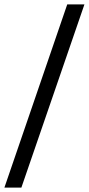

<svg xmlns="http://www.w3.org/2000/svg" viewBox="-51 -740 403 871"><path d="M-31 111H46L332 -720H254Z"/></svg>

Font: Fixel Text 20240404
Style: Italic
Weight: 400
Width: 4
Italic angle: -10°
Designer: AlfaBravo + MacPaw
Foundry: Kyrylo Tkachov, Marchela Mozhyna, Serhii Makarenko, Maria Weinstein, Zakhar Kryvoshyya
Version: Version 1.211;Glyphs 3.2 (3225)